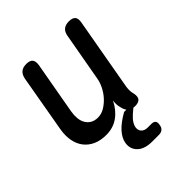

<svg xmlns="http://www.w3.org/2000/svg" viewBox="-212 -688 1024 1024"><g transform="rotate(-45 300.0 -176.0)"><path d="M403 138Q421 138 428 147Q435 156 431 173Q429 190 418.5 199Q408 208 390 208H341Q284 208 255.5 180.5Q227 153 234 111Q239 81 266 50.5Q293 20 346 -10H363Q354 -22 350 -41Q346 -54 345.5 -68Q345 -82 347 -95Q323 -46 284 -18Q245 10 192 10Q150 10 118.5 -4Q87 -18 67 -43.5Q47 -69 40 -104.5Q33 -140 40 -183L97 -508Q102 -535 117 -547.5Q132 -560 158 -560Q184 -560 194.5 -547.5Q205 -535 201 -508L148 -210Q144 -186 146 -164Q148 -142 157.5 -125Q167 -108 184 -97.5Q201 -87 227 -87Q253 -87 277 -101.5Q301 -116 320.5 -137.5Q340 -159 353 -185Q366 -211 370 -234L419 -508Q423 -535 438 -547.5Q453 -560 479.5 -560Q506 -560 516.5 -547.5Q527 -535 522 -508L449 -96Q447 -82 447.5 -68.5Q448 -55 452 -41Q457 -15 446.5 -2.5Q436 10 410 10Q403 10 397 9Q368 32 352 50Q334 72 331 91Q328 111 340 124.5Q352 138 376 138Z"/></g></svg>

Font: Maple Mono NL Medium
Style: Italic
Weight: 500
Italic angle: -10°
Monospace: yes
Designer: subframe7536
Version: Version 7.000